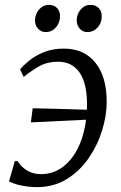

<svg xmlns="http://www.w3.org/2000/svg" viewBox="-20 -760 499 790"><path d="M242.5 -560Q325.5 -560 372.2 -502.5Q419 -445 419 -341Q419 -284 400 -222.8Q381 -161.5 344.5 -108.8Q308 -56 254.5 -23Q201 10 132 10Q112 10 90.8 7.2Q69.5 4.5 50.5 -0.8Q31.5 -6 17 -13.5L41 -97H52.5Q64 -79 79.2 -67Q94.5 -55 112 -49.2Q129.5 -43.5 147.5 -43.5Q191.5 -43.5 226.5 -65Q261.5 -86.5 286.5 -125.5Q311.5 -164.5 324.8 -217.2Q338 -270 338 -331.5Q338 -418 307 -462Q276 -506 219.5 -506Q176 -506 144 -488.8Q112 -471.5 77.5 -443.5L62.5 -474.5Q74.5 -489.5 99 -509.8Q123.5 -530 159.5 -545Q195.5 -560 242.5 -560ZM107 -256.5 114.5 -314.5Q173.5 -313 228.8 -311.8Q284 -310.5 349.5 -308L345.5 -268Q286 -265 226.8 -262.2Q167.5 -259.5 107 -256.5ZM167.5 -628Q149.5 -628 136.5 -642Q123.5 -656 124 -677.5Q125 -703.5 141.5 -721.8Q158 -740 181 -740Q203 -740 215.2 -726.5Q227.5 -713 227 -693Q226.5 -665 209.5 -646.5Q192.5 -628 167.5 -628ZM339 -628Q321 -628 308.2 -642Q295.5 -656 295.5 -677.5Q296.5 -703.5 312.8 -721.8Q329 -740 352 -740Q374 -740 386.5 -726.5Q399 -713 398.5 -693Q398.5 -665 381.2 -646.5Q364 -628 339 -628Z"/></svg>

Font: Merriweather 36pt Light
Style: Italic
Weight: 300
Italic angle: -7.8°
Version: Version 2.101